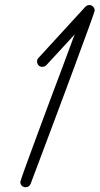

<svg xmlns="http://www.w3.org/2000/svg" viewBox="-20 -746 402 774"><path d="M149.9 -476.6Q140.6 -476.6 135 -483.2Q129.4 -489.7 129.4 -498.5Q129.4 -506.8 135.3 -512.7L324.2 -718.8Q330.6 -725.6 340.8 -725.6Q349.6 -725.6 355.7 -718.8Q361.8 -711.9 361.8 -703.6Q361.8 -702.1 355.2 -682.9Q348.6 -663.6 336.9 -631.8Q325.2 -600.1 309.8 -558.1Q294.4 -516.1 276.9 -468.5Q259.3 -420.9 240.5 -370.4Q221.7 -319.8 203.4 -271.2Q185.1 -222.7 168.5 -178Q151.9 -133.3 138.4 -97.7Q125 -62 115.7 -37.6Q106.4 -13.2 103.5 -4.9Q101.1 1 95.7 4.9Q90.3 8.8 84 8.8Q74.2 8.8 68.1 2.9Q62 -2.9 62 -12.7Q62 -14.6 67.6 -31Q73.2 -47.4 83 -74.5Q92.8 -101.6 106 -137.2Q119.1 -172.9 134 -213.1Q148.9 -253.4 164.8 -296.4Q180.7 -339.4 196.3 -380.6Q211.9 -421.9 226.1 -459.7Q240.2 -497.6 251.5 -528.1Q262.7 -558.6 270.5 -579.3Q278.3 -600.1 281.2 -607.4L167 -483.4Q160.6 -476.6 149.9 -476.6Z"/></svg>

Font: Helvetia Verbundene
Style: Regular
Weight: 400
Designer: Peter Wiegel, original typeface by Carl Albert Fahrenwaldt 1901
Foundry: Peter Wiegel
Version: Version 2.000